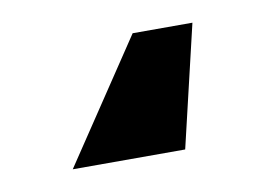

<svg xmlns="http://www.w3.org/2000/svg" viewBox="-36 4 356 261"><g transform="rotate(-10 142.5 135.0)"><path d="M241.7 50.8 202.1 218.8H46.9L159.2 50.8Z"/></g></svg>

Font: Inter Display Extra Bold
Style: Regular
Weight: 800
Designer: Rasmus Andersson
Foundry: rsms
Version: Version 4.000;git-4fc901f